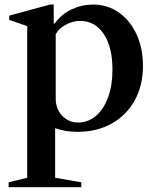

<svg xmlns="http://www.w3.org/2000/svg" viewBox="-20 -554 674 822"><path d="M17 247.5V226.5L96.5 207V-442L19.5 -469V-487L194 -534.5H210V-453H214Q243.5 -494 287.2 -514.2Q331 -534.5 377.5 -534.5Q440.5 -534.5 488.8 -500.5Q537 -466.5 564.5 -407.2Q592 -348 592 -272Q592 -188 556.8 -124.2Q521.5 -60.5 458.2 -25Q395 10.5 310.5 10.5Q261 10.5 216 -5V207L328 226.5V247.5ZM314 -29.5Q358 -29.5 391.2 -58.2Q424.5 -87 443 -138Q461.5 -189 461.5 -255.5Q461.5 -352.5 424.2 -408.5Q387 -464.5 323 -464.5Q292 -464.5 261.2 -448Q230.5 -431.5 218.5 -407V-132Q218.5 -88 246.2 -58.8Q274 -29.5 314 -29.5Z"/></svg>

Font: Libre Caslon Text Medium
Style: Regular
Weight: 500
Designer: Pablo Impallari, Rodrigo Fuenzalida, Katja Schimmel
Foundry: Pablo Impallari, Rodrigo Fuenzalida
Version: Version 2.000